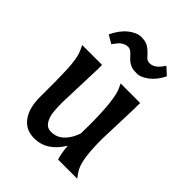

<svg xmlns="http://www.w3.org/2000/svg" viewBox="-211 -844 966 966"><g transform="rotate(45 272.0 -361.0)"><path d="M453.6 -447.3 446.3 -229Q446.3 -95.7 469.7 -45.9Q478 -27.8 499 0H363.3Q352.1 -33.2 348.6 -84Q292 9.8 202.6 9.8Q141.1 9.8 108.4 -36.1Q76.2 -80.6 76.2 -158.2V-224.1Q76.2 -246.1 76.2 -269L75.2 -313.5Q74.7 -356 72.5 -379.6Q70.3 -403.3 67.6 -419.2Q64.9 -435.1 61 -447.5Q57.1 -460 52.2 -470.7L41.5 -493.2H182.6Q183.1 -485.4 183.1 -478.5V-464.4Q183.1 -464.4 174.8 -219.2Q174.8 -147.5 184.1 -121.6Q193.4 -95.7 206.3 -84.5Q219.2 -73.2 240.7 -73.2Q298.8 -73.2 335 -136.7Q344.7 -154.8 351.1 -173.3Q352.1 -200.7 352.1 -235.4Q352.1 -413.6 325.7 -470.7L314.9 -493.2H454.1Q453.6 -481 453.6 -470.7ZM98.1 -625.5Q122.6 -677.2 157.2 -704.8Q191.9 -732.4 223.4 -732.4Q254.9 -732.4 271.2 -722.4Q287.6 -712.4 299.3 -700.2Q299.3 -700.2 320.8 -677.7Q330.6 -668 344.5 -668Q358.4 -668 368.9 -672.9Q379.4 -677.7 387.7 -685.3Q396 -692.9 402.8 -702.1L415 -718.8L454.1 -683.1Q430.7 -635.7 397.2 -610.8Q363.8 -585.9 337.4 -585.9Q311 -585.9 298.1 -590.8Q285.2 -595.7 275.4 -602.8Q265.6 -609.9 258.3 -618.2Q258.3 -618.2 243.7 -633.8Q227.5 -650.4 213.1 -650.4Q198.7 -650.4 188.2 -645.5Q177.7 -640.6 169.4 -633.1Q161.1 -625.5 154.8 -616.2Q154.8 -616.2 142.1 -599.6Z"/></g></svg>

Font: Amarante
Style: Regular
Weight: 400
Designer: Karolina Lach
Foundry: Sorkin Type Co.
Version: Version 1.001